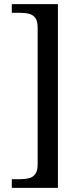

<svg xmlns="http://www.w3.org/2000/svg" viewBox="-20 -780 400 928"><path d="M37 128V86H80Q103 86 121.5 81Q140 76 151 60.5Q162 45 162 14V-646Q162 -678 151 -693Q140 -708 121.5 -713Q103 -718 80 -718H37V-760H260V128Z"/></svg>

Font: Noto Serif Thai
Style: Regular
Weight: 400
Designer: Monotype Design Team
Foundry: Monotype Imaging Inc.
Version: Version 2.001